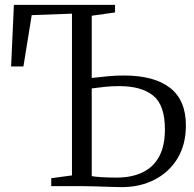

<svg xmlns="http://www.w3.org/2000/svg" viewBox="-20 -763 795 787"><path d="M479.5 4Q463.5 4 433.5 3Q403.5 2 372.2 1Q341 0 319.5 0H190V-32.5L275 -44V-707L110 -701L76 -490.5H25.5L37 -743H451.5V-712L356 -698.5V-443.5Q391 -447.5 423 -450.5Q455 -453.5 488 -453.5Q611.5 -453.5 676.8 -403Q742 -352.5 742 -249Q742 -171 707.8 -114.2Q673.5 -57.5 614.2 -26.8Q555 4 479.5 4ZM457 -35Q520.5 -35 565 -56.8Q609.5 -78.5 632.8 -122.2Q656 -166 656 -232.5Q656 -332.5 607.8 -371.2Q559.5 -410 469.5 -410Q437.5 -410 410.8 -407.2Q384 -404.5 356 -400.5V-41Q369.5 -38.5 396.8 -36.8Q424 -35 457 -35Z"/></svg>

Font: Merriweather 72pt Light
Style: Regular
Weight: 300
Version: Version 2.100